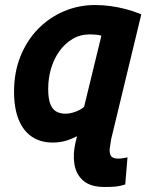

<svg xmlns="http://www.w3.org/2000/svg" viewBox="-20 -558 600 765"><path d="M396 187Q341 187 312 162Q283 137 276.5 96Q270 55 281 9L287 -15Q263 -3 240 3.5Q217 10 190 10Q142 10 107.5 -13Q73 -36 54.5 -81Q36 -126 36 -193Q36 -270 61.5 -333.5Q87 -397 131.5 -442.5Q176 -488 234.5 -513Q293 -538 359 -538Q389 -538 419 -534Q449 -530 480 -522Q511 -514 543 -501L423 -4Q420 13 417.5 31.5Q415 50 421.5 62Q428 74 450 74Q460 74 469 72.5Q478 71 488 69L479 177Q457 184 439.5 185.5Q422 187 396 187ZM240 -105Q258 -105 278.5 -112Q299 -119 315 -132L384 -416Q371 -419 360.5 -420Q350 -421 338 -421Q300 -421 269.5 -403Q239 -385 217 -354.5Q195 -324 183.5 -285Q172 -246 172 -204Q172 -165 180.5 -143.5Q189 -122 204.5 -113.5Q220 -105 240 -105Z"/></svg>

Font: Ubuntu Sans Mono
Style: Italic
Weight: 400
Italic angle: -13.5°
Monospace: yes
Designer: Dalton Maag Ltd
Foundry: Dalton Maag Ltd
Version: Version 1.006